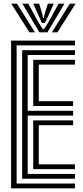

<svg xmlns="http://www.w3.org/2000/svg" viewBox="-20 -1020 448 1040"><path d="M40 0V-800H386V-774H70V-26H386V0ZM100 -52V-748H386V-722H130V-420H376V-394H130V-78H386V-52ZM160 -446V-696H386V-670H190V-472H376V-446ZM160 -104V-368H376V-342H190V-130H386V-104ZM41.2 -1000H72.2L169.2 -845H139.2ZM101.2 -1000H133.2L186 -903.2L211.2 -862.5H219.2L244.5 -903L297.2 -1000H329.2L237.2 -845H193.2ZM160.2 -1000H192.2L209 -944.5L213.2 -922.8H217.2L221.8 -944.5L239.2 -1000H271.2L239 -928.2L223.2 -895.5H207.2L191.8 -928.2ZM358.2 -1000H389.2L291.2 -845H261.2Z"/></svg>

Font: Big Shoulders Inline Display Black
Style: Regular
Weight: 900
Designer: Patric King
Foundry: XO Type Co
Version: Version 1.000